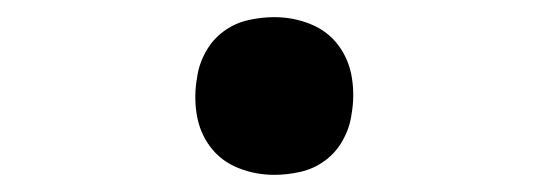

<svg xmlns="http://www.w3.org/2000/svg" viewBox="-20 -452 640 224"><path d="M300 -248Q278 -248 258 -256Q238 -264 225.5 -280.5Q213 -297 209.5 -318.5Q206 -340 210 -362Q212 -377 220 -391.5Q228 -406 241 -415.5Q254 -425 269.5 -428.5Q285 -432 300 -432Q322 -432 342 -424Q362 -416 374.5 -399.5Q387 -383 390.5 -361.5Q394 -340 390 -318Q388 -303 380 -288.5Q372 -274 359 -264.5Q346 -255 330.5 -251.5Q315 -248 300 -248Z"/></svg>

Font: Iosevka Slab Semibold Extended
Style: Italic
Weight: 600
Width: 7
Italic angle: -9°
Monospace: yes
Designer: Belleve Invis
Foundry: Belleve Invis
Version: Version 11.1.0; ttfautohint (v1.8.3)